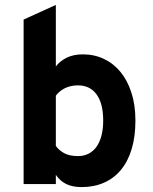

<svg xmlns="http://www.w3.org/2000/svg" viewBox="-20 -742 616 774"><path d="M309.1 12.2Q272 12.2 246.8 -0.2Q221.7 -12.7 205.1 -37.1V0H75.2V-663.1L205.1 -722.2V-474.1Q221.7 -496.1 249 -509.5Q276.4 -522.9 314 -522.9Q359.9 -522.9 398.7 -504.6Q437.5 -486.3 465.8 -451.9Q494.1 -417.5 510 -367.9Q525.9 -318.4 525.9 -255.9Q525.9 -190.9 510.7 -140.9Q495.6 -90.8 467.3 -56.9Q439 -22.9 398.9 -5.4Q358.9 12.2 309.1 12.2ZM293.9 -112.8Q318.8 -112.8 337.9 -122.8Q356.9 -132.8 369.9 -151.6Q382.8 -170.4 389.4 -196.8Q396 -223.1 396 -255.9Q396 -324.7 369.4 -361.3Q342.8 -397.9 293.9 -397.9Q277.3 -397.9 263.2 -394.3Q249 -390.6 237.8 -384.5Q226.6 -378.4 218.3 -370.8Q210 -363.3 205.1 -356V-153.8Q219.2 -134.3 240.7 -123.5Q262.2 -112.8 293.9 -112.8Z"/></svg>

Font: Overpass
Style: Bold
Weight: 700
Designer: Delve Withrington
Foundry: Delve Fonts
Version: Version 1.001